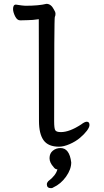

<svg xmlns="http://www.w3.org/2000/svg" viewBox="-20 -740 540 1000"><path d="M287 24Q231 24 207 -9.5Q183 -43 183 -110L182 -640Q149 -635 123.5 -635Q98 -635 85 -634Q69 -634 58.5 -655.5Q48 -677 48 -693Q48 -716 63 -716Q101 -710 112 -710Q182 -710 222 -720Q246 -720 261 -690Q269 -678 269 -668Q269 -658 265.5 -651.5Q262 -645 262 -108Q262 -71 268 -61.5Q274 -52 297 -52Q342 -52 403 -92Q421 -106 432 -106Q446 -106 446 -89Q446 -77 432.5 -59Q419 -41 396.5 -22Q374 -3 343 10.5Q312 24 287 24ZM246 240Q224 240 224 220Q224 212 231 204Q271 174 279 142Q267 142 259 130Q238 107 238 84Q238 59 255 45Q272 31 295 31Q342 31 351 106Q351 142 324 180Q297 218 258 236Q253 240 246 240Z"/></svg>

Font: LXGW WenKai Mono TC
Style: Bold
Weight: 700
Designer: LXGW / Fontworks Inc.
Foundry: LXGW / Fontworks Inc.
Version: Version 1.330